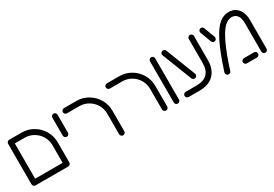

<svg xmlns="http://www.w3.org/2000/svg" viewBox="23 -1206 2699 1889"><g transform="rotate(-30 1373.0 -261.5)"><path d="M37.8 -489.3H96.7V-29.6H37.8ZM467.8 -29.6H408.9V-259.3Q408.9 -313.7 381.9 -359.6Q354.8 -405.6 308.7 -432.6Q262.6 -459.6 208.1 -459.6H67.4Q55.2 -459.6 46.5 -468.3Q37.8 -477 37.8 -489.3Q37.8 -501.1 46.5 -509.8Q55.2 -518.5 67.4 -518.5H208.1Q278.5 -518.5 338.1 -483.5Q397.8 -448.5 432.8 -388.9Q467.8 -329.3 467.8 -259.3ZM37.8 -29.6Q37.8 -41.5 46.5 -50.2Q55.2 -58.9 67.4 -58.9H438.5Q450.7 -58.9 459.3 -50.2Q467.8 -41.5 467.8 -29.6Q467.8 -17.4 459.3 -8.7Q450.7 0 438.5 0H67.4Q55.2 0 46.5 -8.7Q37.8 -17.4 37.8 -29.6Z M543.3 -290V-493.7Q543.3 -505.9 552 -514.6Q560.7 -523.3 573 -523.3Q585.2 -523.3 593.7 -514.6Q602.2 -505.9 602.2 -493.7V-290Q602.2 -277.8 593.7 -269.1Q585.2 -260.4 573 -260.4Q560.7 -260.4 552 -269.1Q543.3 -277.8 543.3 -290Z M1060.4 4.4Q1048.1 4.4 1039.4 -4.3Q1030.7 -13 1030.7 -25.2V-259.3Q1030.7 -313.7 1003.7 -359.6Q976.7 -405.6 930.6 -432.6Q884.4 -459.6 830 -459.6H689.3Q677 -459.6 668.3 -468.3Q659.6 -477 659.6 -489.3Q659.6 -501.1 668.3 -509.8Q677 -518.5 689.3 -518.5H830Q900 -518.5 959.8 -483.5Q1019.6 -448.5 1054.6 -388.9Q1089.6 -329.3 1089.6 -259.3V-25.2Q1089.6 -13 1080.9 -4.3Q1072.2 4.4 1060.4 4.4Z M1547.8 4.4Q1535.6 4.4 1526.9 -4.3Q1518.1 -13 1518.1 -25.2V-259.3Q1518.1 -313.7 1491.1 -359.6Q1464.1 -405.6 1418 -432.6Q1371.9 -459.6 1317.4 -459.6H1176.7Q1164.4 -459.6 1155.7 -468.3Q1147 -477 1147 -489.3Q1147 -501.1 1155.7 -509.8Q1164.4 -518.5 1176.7 -518.5H1317.4Q1387.4 -518.5 1447.2 -483.5Q1507 -448.5 1542 -388.9Q1577 -329.3 1577 -259.3V-25.2Q1577 -13 1568.3 -4.3Q1559.6 4.4 1547.8 4.4Z M1652.6 -26.3V-493.7Q1652.6 -505.9 1661.3 -514.6Q1670 -523.3 1682.2 -523.3Q1694.4 -523.3 1703 -514.6Q1711.5 -505.9 1711.5 -493.7V-26.3Q1711.5 -14.1 1703 -5.4Q1694.4 3.3 1682.2 3.3Q1670 3.3 1661.3 -5.4Q1652.6 -14.1 1652.6 -26.3Z M1776.7 -29.6Q1776.7 -41.5 1785.4 -50.2Q1794.1 -58.9 1806.3 -58.9H1930.7Q2011.5 -58.9 2052.2 -99.6Q2093 -140.4 2093 -221.1V-493.7Q2093 -505.9 2101.7 -514.4Q2110.4 -523 2122.6 -523Q2134.4 -523 2143.1 -514.4Q2151.9 -505.9 2151.9 -493.7V-221.1Q2151.9 -151.1 2125.9 -101.5Q2100 -51.9 2050.4 -25.9Q2000.7 0 1930.7 0H1806.3Q1794.1 0 1785.4 -8.7Q1776.7 -17.4 1776.7 -29.6ZM1921.1 -145.2 1789.6 -482.2Q1787 -487.8 1787 -494.4Q1787 -505.9 1795.2 -514.4Q1803.3 -523 1816.7 -523Q1825.6 -523 1833.1 -518.1Q1840.7 -513.3 1843.7 -505.6L1975.2 -168.9Q1977.4 -163.3 1977.4 -156.7Q1977.4 -144.8 1969.6 -136.3Q1961.9 -127.8 1948.1 -127.8Q1938.9 -127.8 1931.5 -132.6Q1924.1 -137.4 1921.1 -145.2Z M2230.7 -25.6Q2230.7 -30.7 2232.2 -34.8Q2294.4 -228.1 2348.5 -335.7Q2402.6 -443.3 2453.5 -485.7Q2504.4 -528.1 2563.7 -528.1Q2609.6 -528.1 2642.2 -505Q2674.8 -481.9 2691.3 -443.1Q2707.8 -404.4 2707.8 -358.5V-29.6Q2707.8 -17.4 2699.1 -8.7Q2690.4 0 2678.1 0Q2665.9 0 2657.4 -8.7Q2648.9 -17.4 2648.9 -29.6V-358.5Q2648.9 -386.3 2640.7 -411.5Q2632.6 -436.7 2613.5 -453Q2594.4 -469.3 2563.7 -469.3Q2521.5 -469.3 2480.7 -430.6Q2440 -391.9 2392.4 -292.2Q2344.8 -192.6 2288.1 -15.6Q2285.2 -6.7 2277.4 -1.3Q2269.6 4.1 2260 4.1Q2247.4 4.1 2239.1 -4.8Q2230.7 -13.7 2230.7 -25.6ZM2438.9 -29.6Q2438.9 -41.5 2447.6 -50.2Q2456.3 -58.9 2468.5 -58.9H2582.2Q2594.4 -58.9 2603.1 -50.2Q2611.9 -41.5 2611.9 -29.6Q2611.9 -17.4 2603.1 -8.7Q2594.4 0 2582.2 0H2468.5Q2456.3 0 2447.6 -8.7Q2438.9 -17.4 2438.9 -29.6ZM2269.3 -365.6 2223 -488.9Q2221.5 -493.3 2221.5 -498.9Q2221.5 -510.4 2229.3 -519.3Q2237 -528.1 2250.4 -528.1Q2260 -528.1 2267.6 -522.6Q2275.2 -517 2278.1 -508.1L2324.4 -384.8Q2325.9 -380.7 2325.9 -375.6Q2325.9 -363.7 2318 -354.6Q2310 -345.6 2296.7 -345.6Q2287.4 -345.6 2279.8 -351.1Q2272.2 -356.7 2269.3 -365.6Z"/></g></svg>

Font: 26F Galaxy Hebrew Medium
Style: Regular
Weight: 500
Designer: C₂₉H₂₅N₃O₅
Version: Version 1.000